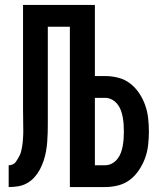

<svg xmlns="http://www.w3.org/2000/svg" viewBox="-20 -755 665 775"><path d="M15 0V-88Q23 -88 30.5 -91Q38 -94 43 -100.5Q48 -107 52 -114Q56 -121 59.5 -128Q63 -135 65 -143Q67 -151 68.5 -159Q70 -167 71 -175Q72 -183 72.5 -191Q73 -199 73.5 -207Q74 -215 74 -223Q74 -246 73.5 -269Q73 -292 73 -315V-735H363V-448H405Q432 -448 458.5 -441Q485 -434 506 -417.5Q527 -401 542 -378.5Q557 -356 566 -330.5Q575 -305 578 -278Q581 -251 581 -224Q581 -197 578 -170Q575 -143 566 -118Q557 -93 542 -70Q527 -47 506 -30.5Q485 -14 458.5 -7Q432 0 405 0H262V-647H173V-315Q173 -310 173 -305.5Q173 -301 173 -296Q173 -277 173 -258Q173 -239 172.5 -219.5Q172 -200 170.5 -181Q169 -162 165.5 -143Q162 -124 156 -106Q150 -88 141 -71Q132 -54 119 -39.5Q106 -25 89 -15.5Q72 -6 53 -3Q34 0 15 0ZM363 -88H405Q419 -88 432 -95Q445 -102 454 -113.5Q463 -125 468 -138.5Q473 -152 475.5 -166.5Q478 -181 479 -195.5Q480 -210 480 -224Q480 -239 479 -253Q478 -267 475.5 -281.5Q473 -296 468 -309.5Q463 -323 454 -334.5Q445 -346 432 -353Q419 -360 405 -360H363Z"/></svg>

Font: Zed Sans Semibold
Style: Regular
Weight: 600
Designer: Belleve Invis
Foundry: Belleve Invis
Version: Version 1.0.0; ttfautohint (v1.8.4)